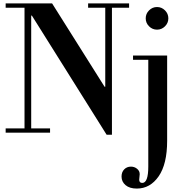

<svg xmlns="http://www.w3.org/2000/svg" viewBox="-20 -774 1101 1120"><path d="M494 -729V-754H733V-729H633V12H602L166 -683H162V-25H272V0H13V-25H123V-729H13V-754H284L590 -268H594V-729ZM778 326Q736 326 712.5 306Q689 286 689 256Q689 230 704.5 214Q720 198 744 198Q764 198 779.5 210.5Q795 223 795 242Q795 247 793.5 258.5Q792 270 792 274Q792 293 810 293Q845 293 845 197V-425H756V-450H955V47Q955 183 905.5 254.5Q856 326 778 326ZM849.5 -620.5Q830 -640 830 -667Q830 -694 849.5 -713.5Q869 -733 896 -733Q923 -733 942.5 -713.5Q962 -694 962 -667Q962 -640 942.5 -620.5Q923 -601 896 -601Q869 -601 849.5 -620.5Z"/></svg>

Font: Libre Bodoni
Style: Regular
Weight: 400
Designer: Pablo Impallari, Rodrigo Fuenzalida
Foundry: Pablo Impallari, Rodrigo Fuenzalida
Version: Version 1.001